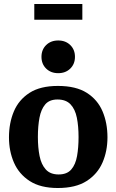

<svg xmlns="http://www.w3.org/2000/svg" viewBox="-20 -933 584 963"><path d="M270 10Q183 10 129 -25Q75 -60 50 -117.5Q25 -175 25 -244Q25 -316 49.6 -374.3Q74.2 -432.6 128.1 -467.3Q182 -502 270.4 -502Q361 -502 415.3 -467.4Q469.6 -432.8 494.3 -374.6Q519 -316.4 519 -244.2Q519 -175 494 -117.5Q469 -60 414.4 -25Q359.9 10 270 10ZM274 -58Q316 -58 337.5 -83Q359 -108 366.5 -150.6Q374 -193.1 374 -246Q374 -300 365.5 -342.5Q357 -385 333.9 -409.5Q310.8 -434 268.3 -434Q228 -434 207 -409.5Q186 -385 178 -342.5Q170 -300 170 -246Q170 -193.1 178.5 -150.6Q187 -108 209.7 -83Q232.3 -58 274 -58ZM272 -566Q235 -566 211.5 -589Q188 -612 188 -648Q188 -684 211.5 -707Q235 -730 272 -730Q309 -730 332.5 -707Q356 -684 356 -648Q356 -612 332.5 -589Q309 -566 272 -566ZM152 -834V-913H393V-834Z"/></svg>

Font: Manuale
Style: Regular
Weight: 400
Designer: Eduardo Tunni / Pablo Cosgaya
Foundry: Eduardo Tunni / Pablo Cosgaya
Version: Version 1.002